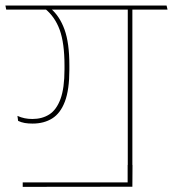

<svg xmlns="http://www.w3.org/2000/svg" viewBox="-35 -646 640 710"><path d="M437 28.5H49V45L454.5 44.5L455 -36H437ZM454.5 -615H437.5V0H454.5ZM368.5 -610.5H584.5L581 -625.5H365ZM-12 -610.5H534L530.5 -625.5H-15ZM152.5 -614.5H130.5Q168 -584.5 185.8 -535.5Q203.5 -486.5 203.5 -404V-389.5Q203.5 -320.5 188.8 -280.2Q174 -240 147.5 -223Q121 -206 84.5 -206Q69.5 -206 56 -208.8Q42.5 -211.5 29.5 -217.5L32 -199Q43.5 -193.5 56.5 -191.2Q69.5 -189 85.5 -189Q127.5 -189 158 -208Q188.5 -227 205 -270.5Q221.5 -314 221.5 -388V-404.5Q221.5 -487.5 203.5 -537Q185.5 -586.5 152.5 -614.5Z"/></svg>

Font: Anek Devanagari Thin
Style: Regular
Weight: 250
Designer: Kailash Malviya (Devanagari) & Yesha Goshar (Latin)
Foundry: Ek Type
Version: Version 1.003